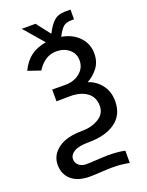

<svg xmlns="http://www.w3.org/2000/svg" viewBox="-206 -1027 1043 1364"><g transform="rotate(-20 315.0 -345.0)"><path d="M43 77.1Q43 3.9 106.9 -43.5Q170.9 -90.8 290 -90.8Q360.4 -90.8 414.1 -123Q467.8 -155.3 467.8 -214.8Q467.8 -281.2 420.4 -316.4Q373 -351.6 293 -351.6Q220.7 -351.6 189.5 -350.6V-439.5Q220.7 -438.5 288.1 -438.5Q354.5 -438.5 398.9 -475.1Q443.4 -511.7 443.4 -567.4Q443.4 -620.1 404.8 -652.3Q366.2 -684.6 308.6 -684.6Q220.7 -684.6 163.1 -592.8L68.4 -625Q99.6 -690.4 146 -724.6Q192.4 -758.8 261.7 -770.5L133.8 -918.9H238.3L319.3 -813.5Q348.6 -872.1 380.4 -900.4Q412.1 -928.7 463.9 -928.7H505.9V-855.5H488.3Q444.3 -855.5 422.9 -835.4Q401.4 -815.4 377.9 -769.5Q459 -755.9 508.8 -704.1Q558.6 -652.3 558.6 -578.1Q558.6 -514.6 524.4 -470.7Q490.2 -426.8 444.3 -402.3Q502 -384.8 542 -334Q582 -283.2 582 -210Q582 -106.4 507.3 -52.7Q432.6 1 305.7 1Q229.5 1 194.3 22.5Q159.2 43.9 159.2 77.1Q159.2 105.5 180.7 123.5Q202.1 141.6 233.4 141.6Q270.5 141.6 322.8 138.2Q375 134.8 399.4 134.8Q479.5 134.8 529.3 146.5V239.3Q471.7 226.6 399.4 226.6Q366.2 226.6 315.9 230Q265.6 233.4 231.4 233.4Q140.6 233.4 91.8 190.9Q43 148.4 43 77.1Z"/></g></svg>

Font: Gothic A1 SemiBold
Style: Regular
Weight: 600
Version: Version 2.50